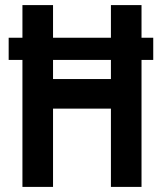

<svg xmlns="http://www.w3.org/2000/svg" viewBox="-20 -733 635 753"><path d="M14 -498V-585H581V-498ZM415 0V-713H535V0ZM68 0V-713H188V0ZM188 -307V-423H415V-307Z"/></svg>

Font: Foldit Medium
Style: Regular
Weight: 500
Version: Version 1.003